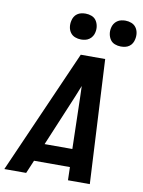

<svg xmlns="http://www.w3.org/2000/svg" viewBox="-115 -956 761 1022"><g transform="rotate(10 265.5 -445.0)"><path d="M-19 0 276 -670H408L443 0H325L323 -71H129L99 0ZM169 -168H319L312 -447Q312 -462 311 -477Q310 -492 310 -507Q304 -492 298 -477Q292 -462 286 -447ZM478 -750Q461 -750 445.5 -756Q430 -762 421 -775Q412 -788 409 -805Q406 -822 410 -839Q412 -850 418.5 -860.5Q425 -871 435 -878Q445 -885 456.5 -887.5Q468 -890 479 -890Q496 -890 511.5 -884Q527 -878 536.5 -865Q546 -852 548.5 -835Q551 -818 547 -801Q545 -790 539 -779.5Q533 -769 523 -762Q513 -755 501.5 -752.5Q490 -750 478 -750ZM263 -750Q246 -750 230.5 -756Q215 -762 205.5 -775Q196 -788 193.5 -805Q191 -822 195 -839Q197 -850 203 -860.5Q209 -871 219 -878Q229 -885 240.5 -887.5Q252 -890 264 -890Q281 -890 296.5 -884Q312 -878 321 -865Q330 -852 333 -835Q336 -818 332 -801Q330 -790 323.5 -779.5Q317 -769 307 -762Q297 -755 285.5 -752.5Q274 -750 263 -750Z"/></g></svg>

Font: Lode Term
Style: Bold Italic
Weight: 700
Italic angle: -11°
Monospace: yes
Designer: Belleve Invis
Foundry: Belleve Invis
Version: Version 29.2.0